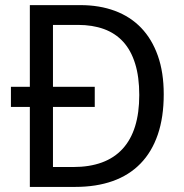

<svg xmlns="http://www.w3.org/2000/svg" viewBox="-20 -734 724 754"><path d="M22.9 -393.1H97.2V-713.9H295.9Q370.6 -713.9 431.2 -691.4Q491.7 -668.9 534.2 -624.8Q576.7 -580.6 599.9 -515.1Q623 -449.7 623 -363.8Q623 -273.4 599.6 -205.3Q576.2 -137.2 531.7 -91.6Q487.3 -45.9 422.6 -22.9Q357.9 0 275.9 0H97.2V-314H22.9ZM526.9 -360.8Q526.9 -432.1 510.7 -484.1Q494.6 -536.1 463.9 -569.8Q433.1 -603.5 388.2 -619.9Q343.3 -636.2 286.1 -636.2H188V-393.1H352.1V-314H188V-78.1H267.1Q396 -78.1 461.4 -149.4Q526.9 -220.7 526.9 -360.8Z"/></svg>

Font: WenQuanYi Micro Hei
Style: Regular
Weight: 400
Foundry: Ascender Corporation
Version: Version 0.2.0-beta